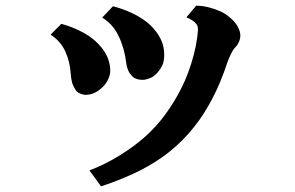

<svg xmlns="http://www.w3.org/2000/svg" viewBox="-20 -601 1040 676"><path d="M670.9 -581.1Q693.8 -580.6 715.8 -575Q737.8 -569.3 755.9 -561Q773.9 -552.7 785.2 -543Q807.6 -524.9 816.9 -507.6Q826.2 -490.2 826.2 -476.1Q826.2 -464.8 821.3 -453.6Q816.4 -442.4 809.1 -435.1Q800.8 -426.8 793.2 -411.1Q785.6 -395.5 780.8 -381.8Q770.5 -349.6 753.7 -309.3Q736.8 -269 713.9 -229Q684.6 -176.8 643.1 -129.9Q601.6 -83 548.8 -45.9Q502.4 -13.7 449.2 10.7Q396 35.2 335.9 55.2L294.9 -1Q350.1 -22 400.9 -53.5Q451.7 -85 490.2 -119.1Q530.8 -155.3 562.5 -198.7Q594.2 -242.2 618.2 -290Q631.3 -315.4 642.6 -345.9Q653.8 -376.5 662.1 -407.7Q670.4 -439 673.8 -465.8Q676.3 -482.4 677 -496.1Q677.7 -509.8 669.9 -518.1Q664.1 -524.9 656 -530Q647.9 -535.2 636.2 -540ZM377.9 -579.1Q425.3 -566.4 462.9 -545.7Q500.5 -524.9 522 -499Q539.1 -479 548.6 -457.3Q558.1 -435.5 558.1 -408.2Q558.1 -384.3 551.3 -370.6Q544.4 -356.9 536.1 -347.2Q523.4 -331.5 507.8 -325.7Q492.2 -319.8 482.9 -319.8Q458.5 -319.8 445.8 -332Q436.5 -341.8 431.4 -353Q426.3 -364.3 424.8 -377Q418.9 -429.2 398.2 -472.9Q377.4 -516.6 339.8 -539.1ZM195.8 -517.1Q237.8 -505.9 275.6 -484.9Q313.5 -463.9 337.9 -433.1Q354.5 -412.1 361.3 -391.8Q368.2 -371.6 368.2 -352.1Q368.2 -337.9 361.1 -322.5Q354 -307.1 342.8 -295.9Q327.1 -280.3 311.8 -273.7Q296.4 -267.1 282.2 -267.1Q272.5 -267.1 261.7 -271.7Q251 -276.4 245.1 -286.1Q237.3 -297.9 233.9 -309.8Q230.5 -321.8 229 -341.8Q226.1 -384.8 209.7 -420.4Q193.4 -456.1 158.2 -479Z"/></svg>

Font: BIZ UDMincho
Style: Bold
Weight: 700
Monospace: yes
Designer: TypeBank Co., Ltd.
Foundry: Morisawa Inc.
Version: Version 1.06